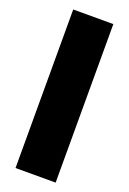

<svg xmlns="http://www.w3.org/2000/svg" viewBox="-142 -778 556 828"><g transform="rotate(20 136.0 -364.0)"><path d="M228 -727.5H43.9V0H228Z"/></g></svg>

Font: Raveo Display Display ExtraBold
Style: Regular
Weight: 800
Designer: Jakub Foglar, Rasmus Andersson (Inter)
Foundry: Jakubfoglar.com
Version: Version 1.100;Glyphs 3.2.3 (3260)